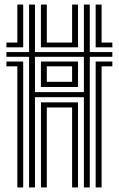

<svg xmlns="http://www.w3.org/2000/svg" viewBox="-20 -820 520 840"><path d="M107.2 0V-571.5H8.2V-592.2H107.2V-800H133V-592.2H347V-800H372.8V-592.2H471.5V-571.5H372.8V0H347V-394.8H133V0ZM55.8 0V-529.8H8.2V-550.8H81.5V0ZM159.2 0V-372.2H321.2V0H295.5V-349.8H184.8V0ZM398.5 0V-550.8H471.5V-529.8H424.5V0ZM133 -417H347V-571.5H133ZM159 -439.5V-550.8H321.2V-439.5ZM184.8 -462H295.5V-529.8H184.8ZM8.2 -613V-633.8H55.8V-800H81.5V-613ZM159 -613V-800H184.8V-633.8H295.5V-800H321.2V-613ZM398.5 -613V-800H424.5V-633.8H471.5V-613Z"/></svg>

Font: Big Shoulders Inline Display Thin ExtraBold
Style: Regular
Weight: 800
Version: Version 2.002